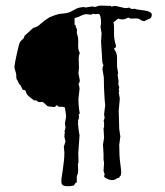

<svg xmlns="http://www.w3.org/2000/svg" viewBox="-20 -726 586 680"><path d="M396.5 -95.7Q381.8 -84 365.2 -90.3Q348.6 -96.7 348.6 -101.6L350.6 -108.4L346.7 -121.1L348.6 -148.4L346.7 -161.1V-180.7L344.7 -213.9L348.6 -237.3L346.7 -273.4L348.6 -274.4V-292Q348.6 -294.9 346.7 -296.9L350.6 -308.6L348.6 -321.3L352.5 -352.5L350.6 -374Q347.7 -413.1 347.7 -452.1L342.8 -481.4Q342.8 -489.3 346.7 -495.1Q341.8 -501 341.8 -516.6L337.9 -580.1L339.8 -607.4L335.9 -631.8L337.9 -642.6Q337.9 -676.8 328.1 -676.8L317.4 -675.8L309.6 -677.7L302.7 -673.8L287.1 -675.8Q277.3 -675.8 266.1 -669.9Q254.9 -664.1 244.1 -662.1V-638.7L248 -636.7V-632.8Q248 -630.9 249.5 -628.4Q251 -626 252 -623.5Q252.9 -621.1 252.4 -618.2Q252 -615.2 252 -611.3Q252 -607.4 253.4 -604Q254.9 -600.6 256.3 -591.8Q257.8 -583 256.8 -566.9Q255.9 -550.8 262.7 -538.1Q257.8 -527.3 258.8 -512.7Q259.8 -498 259.8 -487.3L257.8 -465.8L262.7 -441.4Q262.7 -435.5 257.8 -427.7Q261.7 -419.9 261.7 -411.1L257.8 -376Q257.8 -346.7 262.7 -324.2Q258.8 -322.3 258.8 -319.3L259.8 -309.6L255.9 -296.9Q255.9 -293.9 257.8 -293.9L255.9 -290L258.8 -263.7L261.7 -246.1L257.8 -192.4Q256.8 -183.6 257.3 -177.2Q257.8 -170.9 257.8 -163.1V-148.4Q255.9 -148.4 255.9 -146.5L256.8 -124Q256.8 -111.3 252 -101.6V-80.1Q246.1 -79.1 242.2 -69.3Q231.4 -66.4 220.2 -66.4Q209 -66.4 203.1 -69.8Q197.3 -73.2 197.3 -83.5Q197.3 -93.8 199.2 -103.5Q201.2 -113.3 202.6 -126Q204.1 -138.7 206.1 -153.8Q208 -168.9 208 -185.5L206.1 -207L211.9 -224.6L208 -242.2Q208 -249 210 -258.8Q208 -258.8 208 -260.3Q208 -261.7 208.5 -261.7Q209 -261.7 209 -262.7L211.9 -273.4V-274.4L210 -290L213.9 -310.5Q213.9 -320.3 212.4 -328.6Q210.9 -336.9 210 -344.7Q205.1 -348.6 195.3 -347.7Q185.5 -346.7 183.6 -352.5H182.6Q178.7 -353.5 177.2 -350.1Q175.8 -346.7 171.9 -346.7L156.2 -348.6Q148.4 -348.6 143.1 -354.5Q137.7 -360.4 130.9 -365.2L122.1 -364.3Q114.3 -364.3 111.3 -368.2Q108.4 -372.1 100.6 -370.1Q96.7 -374 91.8 -377Q72.3 -390.6 71.3 -403.3Q69.3 -407.2 64.9 -407.2Q60.5 -407.2 58.6 -411.1V-412.1L53.7 -420.9L54.7 -421.9Q47.9 -426.8 45.4 -433.6Q43 -440.4 39.1 -445.3Q37.1 -450.2 37.6 -455.6Q38.1 -460.9 36.6 -466.8Q35.2 -472.7 33.2 -478.5Q31.2 -484.4 31.2 -490.2Q31.2 -497.1 39.1 -533.2Q46.9 -569.3 50.3 -575.7Q53.7 -582 60.1 -586.9Q66.4 -591.8 66.4 -598.6Q72.3 -604.5 98.6 -627.9Q103.5 -627.9 110.8 -631.8Q118.2 -635.7 125 -642.6Q139.6 -655.3 154.3 -664.1Q182.6 -676.8 198.7 -677.7Q214.8 -678.7 223.1 -681.6Q231.4 -684.6 236.8 -688Q242.2 -691.4 251.5 -695.8Q260.7 -700.2 279.3 -701.2L281.2 -699.2L306.6 -703.1Q309.6 -703.1 315.4 -701.2Q321.3 -702.1 325.2 -704.1Q329.1 -706.1 337.9 -706.1L373 -705.1Q375 -701.2 377.9 -703.1Q380.9 -705.1 388.7 -705.1L422.9 -697.3Q430.7 -697.3 438.5 -699.2Q442.4 -694.3 448.7 -694.3Q455.1 -694.3 457 -695.3Q461.9 -692.4 472.7 -691.4Q517.6 -687.5 517.6 -674.8Q517.6 -662.1 508.8 -659.2Q500 -656.2 492.2 -651.4H491.2Q483.4 -651.4 478.5 -655.3Q473.6 -659.2 468.3 -660.2Q462.9 -661.1 459 -660.6Q455.1 -660.2 446.8 -660.2Q438.5 -660.2 434.6 -664.1Q422.9 -657.2 413.6 -657.2Q404.3 -657.2 400.4 -660.2Q394.5 -658.2 391.1 -654.3Q387.7 -650.4 381.8 -647.5Q383.8 -638.7 383.8 -630.9V-605.5Q383.8 -586.9 390.6 -564.5V-561.5Q390.6 -557.6 387.7 -556.6Q384.8 -555.7 383.8 -552.7Q394.5 -539.1 394.5 -522.5V-490.2L398.4 -466.8L396.5 -460.9L400.4 -435.5Q400.4 -433.6 398.4 -433.6Q398.4 -431.6 400.4 -431.6Q400.4 -429.7 398.4 -429.7Q402.3 -418 402.3 -417L400.4 -407.2Q402.3 -405.3 402.3 -403.3Q402.3 -401.4 400.4 -399.4L404.3 -377L400.4 -334L402.3 -269.5L406.2 -242.2L402.3 -212.9Q402.3 -173.8 405.8 -148.4Q409.2 -123 409.2 -116.7Q409.2 -110.4 407.2 -103.5Q405.3 -103.5 403.8 -100.1Q402.3 -96.7 400.4 -95.7Z"/></svg>

Font: Mountains of Christmas
Style: Regular
Weight: 400
Designer: Crystal Kluge
Foundry: Font Diner, Inc DBA Tart Workshop
Version: Version 1.003